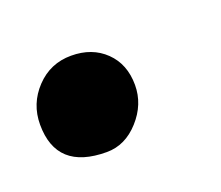

<svg xmlns="http://www.w3.org/2000/svg" viewBox="-41 -173 263 228"><g transform="rotate(-20 90.5 -59.0)"><path d="M122.1 -61.5Q122.1 -37.1 104.5 -17.6Q86.9 2 63.5 2Q0 2 0 -55.7Q0 -82 18.1 -101.1Q36.1 -120.1 62.5 -120.1Q88.9 -120.1 105.5 -104Q122.1 -87.9 122.1 -61.5Z"/></g></svg>

Font: Ponnala
Style: Regular
Weight: 400
Designer: Appaji Ambarisha Darbha
Version: Version 1.0.3